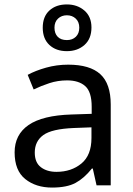

<svg xmlns="http://www.w3.org/2000/svg" viewBox="-20 -837 601 867"><path d="M288 -545Q386 -545 433 -502Q480 -459 480 -365V0H416L399 -76H395Q360 -32 321 -11Q282 10 215 10Q142 10 94 -28.5Q46 -67 46 -149Q46 -229 109 -272.5Q172 -316 303 -320L394 -323V-355Q394 -422 365 -448Q336 -474 283 -474Q241 -474 203 -461.5Q165 -449 132 -433L105 -499Q140 -518 188 -531.5Q236 -545 288 -545ZM393 -262 314 -259Q214 -255 175.5 -227Q137 -199 137 -148Q137 -103 164.5 -82Q192 -61 235 -61Q302 -61 347.5 -98.5Q393 -136 393 -214ZM282 -606Q233 -606 203 -634Q173 -662 173 -712Q173 -762 203 -789.5Q233 -817 282 -817Q329 -817 361 -789.5Q393 -762 393 -713Q393 -662 361.5 -634Q330 -606 282 -606ZM282 -656Q307 -656 322.5 -671Q338 -686 338 -712Q338 -738 322 -753Q306 -768 282 -768Q258 -768 242 -753Q226 -738 226 -712Q226 -686 240.5 -671Q255 -656 282 -656Z"/></svg>

Font: Apis
Style: Regular
Weight: 400
Designer: Monotype Design Team
Foundry: Monotype Imaging Inc.
Version: Version 2.000; build 0001